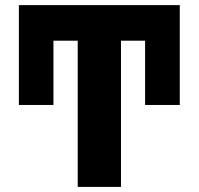

<svg xmlns="http://www.w3.org/2000/svg" viewBox="-20 -734 780 754"><path d="M455.1 0V-574.2H549.8V-321.8H686V-713.9H54.2V-321.8H189.9V-574.2H285.2V0Z"/></svg>

Font: Noto Reveo Sans
Style: Regular
Weight: 800
Designer: Monotype Design Team
Foundry: Monotype Imaging Inc.
Version: Version 2.007